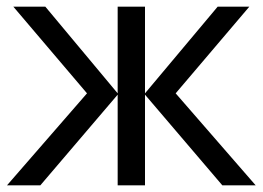

<svg xmlns="http://www.w3.org/2000/svg" viewBox="-20 -556 790 576"><path d="M728 -536 507 -276 747 0H647L415 -272V0H333V-272L101 0H1L241 -276L20 -536H116L333 -276V-536H415V-276L633 -536Z"/></svg>

Font: RS Noto Sans
Style: Regular
Weight: 400
Designer: Monotype Design Team
Foundry: Monotype Imaging Inc.
Version: Version 3.10